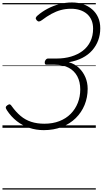

<svg xmlns="http://www.w3.org/2000/svg" viewBox="-20 -1035 832 1555"><path d="M334 19Q273 19 217.5 0.5Q162 -18 116 -54Q70 -90 36 -142Q26 -157 27 -166Q28 -175 40 -183Q53 -192 60.5 -189.5Q68 -187 76 -174Q109 -128 147 -96Q185 -64 232.5 -48.5Q280 -33 339 -33Q407 -33 461 -54Q515 -75 552.5 -113Q590 -151 610 -201.5Q630 -252 630 -311Q630 -372 606 -417Q582 -462 536 -486.5Q490 -511 424 -511H354Q348 -511 344.5 -517Q341 -523 343 -536Q347 -549 354 -555Q361 -561 368 -561H439Q502 -561 556 -577Q610 -593 650 -623.5Q690 -654 712 -699.5Q734 -745 734 -803Q734 -842 721 -872Q708 -902 684 -922.5Q660 -943 627.5 -953.5Q595 -964 556 -964Q511 -964 472.5 -953.5Q434 -943 396.5 -922.5Q359 -902 318 -871Q304 -861 295 -861Q286 -861 277 -871Q268 -882 270 -890.5Q272 -899 285 -910Q321 -941 365.5 -964.5Q410 -988 460 -1001.5Q510 -1015 563 -1015Q611 -1015 652.5 -1001Q694 -987 725.5 -960Q757 -933 774.5 -894.5Q792 -856 792 -806Q792 -754 775.5 -709Q759 -664 727 -627.5Q695 -591 647.5 -566.5Q600 -542 537 -531Q585 -518 619 -485.5Q653 -453 671.5 -409.5Q690 -366 690 -316Q690 -246 665 -185Q640 -124 593 -78Q546 -32 480.5 -6.5Q415 19 334 19ZM0 490H756V500H0ZM0 -20H756V0H0ZM0 -505H756V-500H0ZM0 -1010H756V-1000H0Z"/></svg>

Font: Playwrite MX Guides
Style: Regular
Weight: 400
Designer: Veronika Burian, José Scaglione
Foundry: TypeTogether
Version: Version 1.003